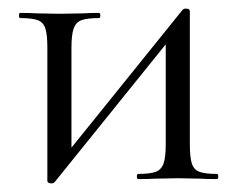

<svg xmlns="http://www.w3.org/2000/svg" viewBox="-20 -416 551 446"><path d="M484 0Q459 0 445 -1L394 -2L340 -1Q326 0 301 0Q298 0 298 -6Q298 -12 301 -12Q329 -12 342 -17Q355 -22 360 -36.5Q365 -51 365 -81V-313L107 7Q104 10 100 10Q90 10 90 4V-305Q90 -335 85.5 -349.5Q81 -364 68 -369Q55 -374 27 -374Q24 -374 24 -380Q24 -386 27 -386Q51 -386 64 -385L117 -384L175 -385Q188 -386 210 -386Q213 -386 213 -380Q213 -374 210 -374Q182 -374 169 -369Q156 -364 151 -349.5Q146 -335 146 -305V-73L404 -393Q407 -396 411 -396Q421 -396 421 -390V-81Q421 -51 425.5 -36.5Q430 -22 443 -17Q456 -12 484 -12Q487 -12 487 -6Q487 0 484 0Z"/></svg>

Font: Cormorant Garamond
Style: Regular
Weight: 400
Designer: Christian Thalmann (Catharsis Fonts)
Version: Version 3.000